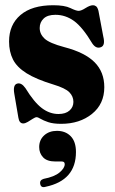

<svg xmlns="http://www.w3.org/2000/svg" viewBox="-20 -474 450 752"><path d="M209 -27.5Q237 -27.5 252.2 -41Q267.5 -54.5 267.5 -75Q267.5 -96.5 251.5 -112.8Q235.5 -129 189 -143Q121.5 -163.5 83.8 -187.2Q46 -211 30.8 -241.2Q15.5 -271.5 15.5 -311.5Q15.5 -377 60.2 -415.2Q105 -453.5 188.5 -453.5Q233 -453.5 255.5 -442.5Q278 -431.5 288 -431.5Q298 -431.5 315.2 -442.5Q332.5 -453.5 344.5 -453.5Q351 -453.5 356.5 -449.2Q362 -445 365.5 -432L384.5 -331Q393 -296.5 376 -289.5Q357 -281.5 342 -303Q303.5 -367.5 270 -391.8Q236.5 -416 197 -416Q166 -416 150.8 -401.2Q135.5 -386.5 135.5 -364.5Q135.5 -340.5 154.5 -322.8Q173.5 -305 231.5 -289.5Q312.5 -268.5 350.5 -230.2Q388.5 -192 388.5 -132.5Q388.5 -66.5 340.2 -27.8Q292 11 219.5 11Q188.5 11 169.2 4.5Q150 -2 139.2 -8.5Q128.5 -15 123.5 -15Q118 -15 108.5 -8.8Q99 -2.5 88.8 3.5Q78.5 9.5 71 9.5Q55.5 9.5 52 -13L36 -107Q30 -141.5 47 -146.5Q63.5 -151.5 79.5 -129Q113.5 -73.5 144 -50.5Q174.5 -27.5 209 -27.5ZM197 158.5Q164 158.5 148.8 142.2Q133.5 126 133.5 102Q133.5 74 153 56.2Q172.5 38.5 203 38.5Q236.5 38.5 257 59.5Q277.5 80.5 277.5 121.5Q277.5 232.5 159 257.5Q140.5 263 137.5 246.5Q134.5 231.5 151 226.5Q193 218.5 213.2 201.5Q233.5 184.5 233.5 169Q233.5 158.5 222 158.5Z"/></svg>

Font: Fraunces 144pt S050
Style: Bold
Weight: 700
Version: Version 1.000; ttfautohint (v1.8.3)